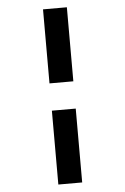

<svg xmlns="http://www.w3.org/2000/svg" viewBox="-63 -799 692 1061"><g transform="rotate(-5 283.0 -269.0)"><path d="M216.8 -754.9H349.1V-344.2H216.8ZM216.8 -192.9H349.1V216.8H216.8Z"/></g></svg>

Font: TypoPRO Open Sans
Style: Italic
Weight: 800
Italic angle: -12°
Foundry: Ascender Corporation
Version: Version 1.10